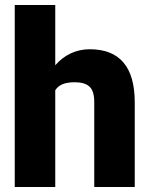

<svg xmlns="http://www.w3.org/2000/svg" viewBox="-20 -748 600 768"><path d="M39 -728H201V-487Q228 -518 263 -534.5Q298 -551 339 -551Q519 -551 519 -338V0H357V-340Q357 -384 338 -401.5Q319 -419 279 -419Q250 -419 231 -411.5Q212 -404 201 -387V0H39Z"/></svg>

Font: Freesentation 9 Black
Style: Regular
Weight: 900
Designer: glyphs from Roboto by Christian Robertson / Hangul glyphs from Noto Sans CJK(Source Han Sans) by Jang Soo-young and Kang
Foundry: PT&
Version: Version 2.001